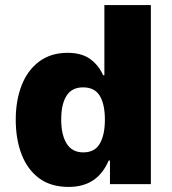

<svg xmlns="http://www.w3.org/2000/svg" viewBox="-20 -725 676 756"><path d="M250 11Q181 11 135 -22.5Q89 -56 65.5 -116Q42 -176 42 -254Q42 -329 65 -388.5Q88 -448 134 -482.5Q180 -517 246 -517Q301 -517 334.5 -493Q368 -469 386 -429H391V-705H574V0H413V-93H408Q385 -40 346 -14.5Q307 11 250 11ZM308 -125Q353 -125 373 -159.5Q393 -194 393 -254Q393 -314 373 -347.5Q353 -381 307 -381Q263 -381 242 -348Q221 -315 221 -254Q221 -194 242.5 -159.5Q264 -125 308 -125Z"/></svg>

Font: Nunito Sans 7pt SemiCondensed Black
Style: Regular
Weight: 900
Width: 4
Designer: Vernon Adams
Foundry: Vernon Adams
Version: Version 3.101;gftools[0.9.27]